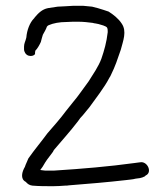

<svg xmlns="http://www.w3.org/2000/svg" viewBox="-20 -661 576 663"><path d="M63 -491C63 -482 69 -472 78 -469C87 -466 96 -468 101 -474V-479C101 -482 102 -484 102 -486C109 -493 115 -503 121 -516C123 -525 126 -534 128 -541C133 -550 139 -560 142 -569C143 -571 146 -573 148 -574C164 -581 186 -585 209 -585C223 -586 236 -586 249 -586C268 -586 284 -584 300 -582C304 -581 307 -580 310 -580L320 -578C327 -576 348 -571 350 -565C352 -561 352 -556 352 -550C348 -515 340 -487 330 -458C320 -431 301 -404 286 -380C267 -355 251 -330 232 -308L208 -278C188 -251 165 -225 144 -201C122 -171 99 -144 78 -114C74 -103 69 -95 66 -85C56 -68 49 -43 69 -33C75 -26 82 -21 92 -20C115 -18 138 -18 163 -18C177 -18 191 -19 205 -20C209 -20 214 -20 218 -21C283 -26 353 -32 414 -39C427 -41 438 -41 448 -44L463 -46C469 -47 474 -49 480 -52L483 -55C506 -65 491 -101 468 -101C465 -101 462 -100 459 -100L444 -98C357 -86 263 -78 168 -72H135C129 -73 124 -73 119 -74C122 -78 125 -82 127 -85L136 -100C137 -102 139 -105 142 -109C149 -118 156 -128 163 -137C164 -139 165 -142 167 -144C194 -176 223 -208 249 -242C254 -250 260 -257 266 -263C273 -271 280 -280 289 -291C311 -322 340 -358 358 -393C360 -396 362 -399 363 -402C378 -432 386 -457 397 -489C405 -520 419 -553 400 -580C389 -597 371 -611 355 -621L337 -627C325 -631 311 -635 298 -638C288 -639 277 -640 267 -641H233C223 -640 211 -640 199 -639C192 -639 186 -638 179 -638C168 -636 157 -635 146 -633C125 -629 112 -615 100 -601C99 -599 98 -598 97 -597C83 -583 73 -557 71 -532C71 -530 70 -529 70 -528C68 -519 63 -511 63 -500Z"/></svg>

Font: Scribbler
Style: Regular
Weight: 400
Designer: Mew Too
Foundry: Cannot Into Space Fonts
Version: Version 1.001